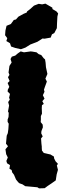

<svg xmlns="http://www.w3.org/2000/svg" viewBox="-20 -1009 347 1057"><path d="M195 28 186 22 153 19 119 16 104 6 87 0 80 -6 68 -21 57 -47 47 -60 44 -73 32 -80 35 -100 19 -110 15 -123 23 -142 14 -160 10 -187 24 -204 13 -218 17 -262 23 -276 26 -298 28 -328 22 -338V-351L27 -365L28 -388L24 -395L30 -428L25 -447L34 -461L30 -471L35 -492L22 -505L23 -515L31 -531L22 -552L33 -563L24 -584L32 -597L27 -610L32 -646L44 -665L38 -684L45 -697L64 -703L78 -715L94 -726L112 -721L149 -726L158 -725L181 -721L193 -711L207 -706L220 -689L228 -682L231 -664L233 -639L241 -602L230 -576L238 -560L227 -530L222 -515L225 -504L216 -485L225 -466L213 -452L221 -437L211 -430L210 -414L211 -383L205 -370V-350L204 -337L215 -323L216 -308L208 -287L207 -275L215 -258L206 -247L208 -219L210 -202V-194L211 -180L221 -167L234 -164L251 -160L257 -159L277 -147L278 -137L286 -121L299 -107L293 -98L299 -74L292 -49L287 -16L263 1L242 15L226 27ZM95 -738 64 -745 41 -753 35 -771 15 -783 20 -799 8 -815 10 -841 16 -867 40 -877 56 -899 68 -902 81 -917 110 -933 127 -940 129 -946 146 -959 167 -978 193 -988 212 -985 230 -989 268 -967 269 -959 291 -946 300 -935 296 -918 294 -882 293 -854 279 -827 266 -820 259 -802 225 -796 214 -797 186 -779 147 -764 120 -747Z"/></svg>

Font: Winky Rough Black
Style: Regular
Weight: 900
Designer: Simon Atzbach
Foundry: typofactur
Version: Version 1.206; ttfautohint (v1.8.4.7-5d5b)